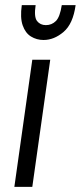

<svg xmlns="http://www.w3.org/2000/svg" viewBox="-20 -729 315 749"><path d="M36 0 106 -496H176L106 0ZM150 -573Q123 -573 101 -586.5Q79 -600 68.5 -630Q58 -660 65 -709H119Q112 -663 124.5 -647Q137 -631 159 -631Q182 -631 198 -647Q214 -663 221 -709H275Q265 -636 228 -604.5Q191 -573 150 -573Z"/></svg>

Font: Host Grotesk Light
Style: Italic
Weight: 300
Italic angle: -8°
Designer: Doğukan Karapınar based on Poppins by Indian Type Foundry, Jonny Pinhorn
Foundry: Element Type
Version: Version 1.001; ttfautohint (v1.8.4.7-5d5b)